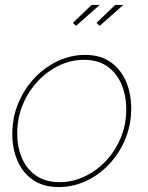

<svg xmlns="http://www.w3.org/2000/svg" viewBox="-20 -750 601 780"><path d="M219 10Q156 10 114 -19Q72 -48 51 -97Q30 -146 30 -205Q30 -273 54.5 -331.5Q79 -390 121 -434Q163 -478 216 -502.5Q269 -527 325 -527Q388 -527 429.5 -497.5Q471 -468 492 -419Q513 -370 513 -310Q513 -243 489 -185Q465 -127 423.5 -83Q382 -39 329 -14.5Q276 10 219 10ZM222 -10Q274 -10 322.5 -32.5Q371 -55 409.5 -95.5Q448 -136 470.5 -190Q493 -244 493 -306Q493 -361 474 -406.5Q455 -452 417 -479.5Q379 -507 321 -507Q269 -507 220.5 -484Q172 -461 133.5 -420Q95 -379 72.5 -325Q50 -271 50 -208Q50 -153 69 -108Q88 -63 126.5 -36.5Q165 -10 222 -10ZM289 -645 276 -657 352 -730H385ZM385 -645 372 -657 448 -730H481Z"/></svg>

Font: Raleway Thin Thin
Style: Italic
Weight: 250
Italic angle: -12°
Version: Version 4.026